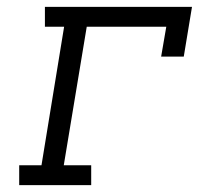

<svg xmlns="http://www.w3.org/2000/svg" viewBox="-20 -540 640 560"><path d="M36 0V-58H101L167 -462H111V-520H540L516 -375H450L465 -462H233L166 -58H246V0Z"/></svg>

Font: Iosevka Etoile Light Oblique
Style: Regular
Weight: 300
Italic angle: -9°
Designer: Belleve Invis
Foundry: Belleve Invis
Version: Version 15.5.2; ttfautohint (v1.8.4)